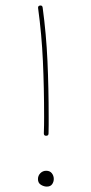

<svg xmlns="http://www.w3.org/2000/svg" viewBox="-20 -693 330 699"><path d="M126 -672.9Q134.3 -673.8 135.3 -665.5Q148.4 -568.4 152.8 -470.7Q157.2 -373 157.2 -267.1Q157.2 -252.9 157.2 -237.8Q157.2 -222.7 156.7 -207Q156.7 -198.7 147.9 -198.7Q139.6 -198.7 139.6 -207Q140.1 -222.7 140.4 -237.8Q140.6 -252.9 140.6 -267.1Q140.6 -373 136.2 -470.2Q131.8 -567.4 118.7 -663.6Q117.7 -671.9 126 -672.9ZM175.8 -41.5Q175.8 -30.8 169.7 -22.2Q163.6 -13.7 150.4 -13.7Q139.6 -13.7 128.9 -20.3Q118.2 -26.9 118.2 -41Q118.2 -53.7 127 -62.5Q135.7 -71.3 148.4 -71.3Q161.6 -71.3 168.7 -62.3Q175.8 -53.2 175.8 -41.5Z"/></svg>

Font: Mikhak-DS2-FD Thin
Style: Regular
Weight: 100
Designer: Amin Abedi
Version: Version 3.2